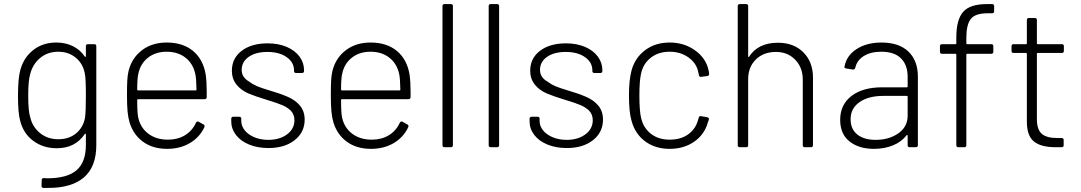

<svg xmlns="http://www.w3.org/2000/svg" viewBox="-20 -720 5286 939"><path d="M193 199Q183 199 183 188L184 161Q184 151 194 151L210 152Q309 152 354.5 112.5Q400 73 400 -11V-63Q400 -68 395 -65Q348 5 258 5Q192 5 143.5 -30.5Q95 -66 79 -128Q68 -165 68 -251Q68 -340 80 -380Q97 -440 143.5 -476Q190 -512 255 -512Q301 -512 337 -494Q373 -476 395 -443Q397 -441 398.5 -442Q400 -443 400 -445V-494Q400 -504 410 -504H441Q451 -504 451 -494V-10Q451 96 390 148Q329 200 213 199ZM128 -146Q139 -99 176 -69Q213 -39 265 -39Q318 -39 353 -68.5Q388 -98 396 -146Q400 -176 400 -252Q400 -339 395 -359Q387 -407 351.5 -437Q316 -467 265 -467Q214 -467 177.5 -437.5Q141 -408 128 -359Q118 -326 118 -254Q118 -175 128 -146Z M614 -120Q607 -143 604 -173.5Q601 -204 601 -254Q601 -302 602.5 -327.5Q604 -353 609 -374Q625 -437 674.5 -474.5Q724 -512 795 -512Q875 -512 924.5 -470.5Q974 -429 986 -355Q991 -320 991 -274V-246Q991 -235 981 -235H655Q651 -235 651 -231Q651 -167 656 -145Q667 -95 705.5 -66Q744 -37 802 -37Q849 -37 884.5 -58.5Q920 -80 938 -119Q942 -128 951 -125L974 -112Q983 -108 980 -99Q957 -49 909 -20.5Q861 8 797 8Q728 8 680.5 -26Q633 -60 614 -120ZM655 -278H937Q941 -278 941 -282Q940 -338 935 -359Q924 -409 887 -438Q850 -467 795 -467Q741 -467 704 -438Q667 -409 657 -361Q651 -340 651 -282Q651 -278 655 -278Z M1111 -126V-139Q1111 -149 1121 -149H1150Q1160 -149 1160 -139V-128Q1160 -104 1176.5 -83Q1193 -62 1223.5 -49Q1254 -36 1292 -36Q1348 -36 1384 -63Q1420 -90 1420 -132Q1420 -160 1402 -179Q1385 -195 1362.5 -205Q1340 -215 1284 -232Q1228 -249 1195 -263Q1158 -279 1136 -307Q1114 -335 1114 -374Q1114 -435 1162 -471.5Q1210 -508 1289 -508Q1342 -508 1382.5 -490.5Q1423 -473 1445 -443Q1467 -413 1467 -376V-373Q1467 -363 1457 -363H1428Q1418 -363 1418 -373V-376Q1418 -415 1382 -440.5Q1346 -466 1288 -466Q1231 -466 1196.5 -442Q1162 -418 1162 -378Q1162 -341 1200 -320Q1215 -308 1236 -299Q1257 -290 1294 -279Q1349 -263 1386 -247Q1424 -231 1447 -203.5Q1470 -176 1470 -135Q1470 -73 1421 -34.5Q1372 4 1293 4Q1240 4 1198.5 -13Q1157 -30 1134 -60Q1111 -90 1111 -126Z M1611 -120Q1604 -143 1601 -173.5Q1598 -204 1598 -254Q1598 -302 1599.5 -327.5Q1601 -353 1606 -374Q1622 -437 1671.5 -474.5Q1721 -512 1792 -512Q1872 -512 1921.5 -470.5Q1971 -429 1983 -355Q1988 -320 1988 -274V-246Q1988 -235 1978 -235H1652Q1648 -235 1648 -231Q1648 -167 1653 -145Q1664 -95 1702.5 -66Q1741 -37 1799 -37Q1846 -37 1881.5 -58.5Q1917 -80 1935 -119Q1939 -128 1948 -125L1971 -112Q1980 -108 1977 -99Q1954 -49 1906 -20.5Q1858 8 1794 8Q1725 8 1677.5 -26Q1630 -60 1611 -120ZM1652 -278H1934Q1938 -278 1938 -282Q1937 -338 1932 -359Q1921 -409 1884 -438Q1847 -467 1792 -467Q1738 -467 1701 -438Q1664 -409 1654 -361Q1648 -340 1648 -282Q1648 -278 1652 -278Z M2144 -10V-690Q2144 -700 2154 -700H2185Q2195 -700 2195 -690V-10Q2195 0 2185 0H2154Q2144 0 2144 -10Z M2370 -10V-690Q2370 -700 2380 -700H2411Q2421 -700 2421 -690V-10Q2421 0 2411 0H2380Q2370 0 2370 -10Z M2570 -126V-139Q2570 -149 2580 -149H2609Q2619 -149 2619 -139V-128Q2619 -104 2635.5 -83Q2652 -62 2682.5 -49Q2713 -36 2751 -36Q2807 -36 2843 -63Q2879 -90 2879 -132Q2879 -160 2861 -179Q2844 -195 2821.5 -205Q2799 -215 2743 -232Q2687 -249 2654 -263Q2617 -279 2595 -307Q2573 -335 2573 -374Q2573 -435 2621 -471.5Q2669 -508 2748 -508Q2801 -508 2841.5 -490.5Q2882 -473 2904 -443Q2926 -413 2926 -376V-373Q2926 -363 2916 -363H2887Q2877 -363 2877 -373V-376Q2877 -415 2841 -440.5Q2805 -466 2747 -466Q2690 -466 2655.5 -442Q2621 -418 2621 -378Q2621 -341 2659 -320Q2674 -308 2695 -299Q2716 -290 2753 -279Q2808 -263 2845 -247Q2883 -231 2906 -203.5Q2929 -176 2929 -135Q2929 -73 2880 -34.5Q2831 4 2752 4Q2699 4 2657.5 -13Q2616 -30 2593 -60Q2570 -90 2570 -126Z M3069 -128Q3056 -170 3056 -254Q3056 -329 3069 -377Q3086 -438 3135.5 -475Q3185 -512 3255 -512Q3324 -512 3376 -476Q3428 -440 3443 -386Q3448 -368 3448 -359V-357Q3448 -350 3439 -348L3407 -344Q3400 -344 3398 -353L3395 -367Q3387 -410 3348 -438.5Q3309 -467 3255 -467Q3200 -467 3162.5 -437.5Q3125 -408 3115 -359Q3107 -323 3107 -253Q3107 -180 3115 -145Q3126 -95 3163 -66Q3200 -37 3255 -37Q3311 -37 3347 -64Q3383 -91 3394 -134L3397 -143Q3398 -153 3408 -152L3437 -147Q3447 -145 3447 -139Q3447 -134 3445 -129.5Q3443 -125 3442 -122Q3426 -63 3375.5 -27.5Q3325 8 3255 8Q3185 8 3135.5 -28.5Q3086 -65 3069 -128Z M3588 -10V-690Q3588 -700 3598 -700H3629Q3639 -700 3639 -690V-444Q3639 -442 3640.5 -441Q3642 -440 3643 -442Q3687 -511 3785 -511Q3862 -511 3909 -464Q3956 -417 3956 -340V-10Q3956 0 3946 0H3916Q3906 0 3906 -10V-331Q3906 -390 3869 -428Q3832 -466 3775 -466Q3714 -466 3676.5 -429Q3639 -392 3639 -333V-10Q3639 0 3629 0H3598Q3588 0 3588 -10Z M4089 -134Q4089 -208 4144 -250.5Q4199 -293 4295 -293H4415Q4419 -293 4419 -297V-344Q4419 -402 4386.5 -434.5Q4354 -467 4290 -467Q4238 -467 4204.5 -446Q4171 -425 4163 -389Q4160 -379 4151 -380L4119 -385Q4108 -387 4110 -393Q4119 -447 4168.5 -479.5Q4218 -512 4291 -512Q4377 -512 4423 -467.5Q4469 -423 4469 -345V-10Q4469 0 4459 0H4429Q4419 0 4419 -10V-57Q4419 -59 4417 -59.5Q4415 -60 4414 -59Q4389 -26 4347 -9Q4305 8 4254 8Q4181 8 4135 -28Q4089 -64 4089 -134ZM4262 -36Q4328 -36 4373.5 -68Q4419 -100 4419 -154V-247Q4419 -251 4415 -251H4300Q4227 -251 4183.5 -220.5Q4140 -190 4140 -137Q4140 -88 4173 -62Q4206 -36 4262 -36Z M4657 -10V-453Q4657 -457 4653 -457H4587Q4577 -457 4577 -467V-494Q4577 -504 4587 -504H4653Q4657 -504 4657 -508V-537Q4657 -624 4690.5 -662Q4724 -700 4806 -700H4832Q4842 -700 4842 -690V-665Q4842 -655 4832 -655H4809Q4750 -655 4728 -627.5Q4706 -600 4706 -534V-508Q4706 -504 4710 -504H4828Q4838 -504 4838 -494V-467Q4838 -457 4828 -457H4710Q4706 -457 4706 -453V-10Q4706 0 4696 0H4667Q4657 0 4657 -10Z M5002 -125V-457Q5002 -461 4998 -461H4937Q4927 -461 4927 -471V-494Q4927 -504 4937 -504H4998Q5002 -504 5002 -508V-622Q5002 -632 5012 -632H5041Q5051 -632 5051 -622V-508Q5051 -504 5055 -504H5173Q5183 -504 5183 -494V-471Q5183 -461 5173 -461H5055Q5051 -461 5051 -457V-138Q5051 -87 5074.5 -66Q5098 -45 5150 -45H5172Q5182 -45 5182 -35V-10Q5182 0 5172 0H5143Q5071 0 5036.5 -28Q5002 -56 5002 -125Z"/></svg>

Font: Barlow GEO Light
Style: Regular
Weight: 300
Designer: Jeremy Tribby
Foundry: Tribby Type
Version: Version 1.408